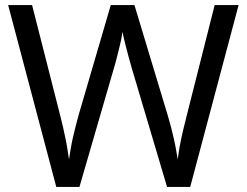

<svg xmlns="http://www.w3.org/2000/svg" viewBox="-20 -734 970 754"><path d="M917 -714 727 0H636L497 -468Q491 -489 485 -511Q479 -533 474 -553Q469 -573 465.5 -587.5Q462 -602 461 -609Q460 -602 457.5 -587.5Q455 -573 450 -553Q445 -533 439.5 -510.5Q434 -488 427 -465L292 0H201L12 -714H106L217 -278Q223 -255 228 -232.5Q233 -210 237.5 -188.5Q242 -167 245 -147Q248 -127 251 -108Q254 -128 257.5 -149Q261 -170 266 -192.5Q271 -215 277 -238Q283 -261 289 -283L415 -714H508L639 -280Q646 -257 652 -233.5Q658 -210 663 -188Q668 -166 671.5 -145.5Q675 -125 678 -108Q681 -133 686 -160.5Q691 -188 698 -218Q705 -248 713 -279L823 -714Z"/></svg>

Font: Noto Sans Cham
Style: Regular
Weight: 400
Designer: Monotype Design Team
Foundry: Monotype Imaging Inc.
Version: Version 2.002